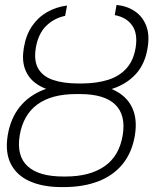

<svg xmlns="http://www.w3.org/2000/svg" viewBox="-20 -760 631 790"><path d="M300.8 -414.1H315.9Q395 -414.6 447.5 -390.1Q500 -365.7 522.9 -318.8Q545.9 -272 535.2 -204.1Q523.4 -132.3 484.4 -84.7Q445.3 -37.1 383.8 -13.7Q322.3 9.8 241.7 9.8H233.9Q155.8 9.8 102.1 -14.4Q48.3 -38.6 24.4 -85.9Q0.5 -133.3 11.7 -203.1Q23.4 -272.9 61 -319.8Q98.6 -366.7 159.4 -390.6Q220.2 -414.6 300.8 -414.1ZM308.6 -373H293.9Q191.9 -373 133.5 -330.1Q75.2 -287.1 61 -202.6Q47.4 -118.2 93.8 -75.9Q140.1 -33.7 240.7 -33.7H249.5Q349.1 -33.7 409.9 -75.7Q470.7 -117.7 484.9 -203.6Q498.5 -286.6 454.1 -329.8Q409.7 -373 308.6 -373ZM299.3 -416.5H317.9Q378.9 -417 425 -431.6Q471.2 -446.3 500.2 -478.5Q529.3 -510.7 538.1 -563.5Q547.4 -622.1 523.7 -655.5Q500 -689 452.1 -697.8L459.5 -739.7Q502.9 -735.4 534.9 -713.6Q566.9 -691.9 581.5 -654.3Q596.2 -616.7 587.4 -563.5Q577.1 -497.6 539.6 -456.1Q502 -414.6 443.4 -395Q384.8 -375.5 310.5 -375.5H292.5Q238.3 -375.5 194.8 -386.5Q151.4 -397.5 122.6 -420.7Q93.8 -443.8 81.8 -479.2Q69.8 -514.6 78.1 -563.5Q86.9 -616.2 111.8 -652.6Q136.7 -689 173.8 -710.2Q210.9 -731.4 255.9 -737.3L248 -694.8Q200.7 -684.6 168.7 -652.1Q136.7 -619.6 127.4 -563Q118.7 -510.3 137.2 -478Q155.8 -445.8 197.3 -431.4Q238.8 -417 299.3 -416.5Z"/></svg>

Font: Inter 20pt ExtraLight
Style: Italic
Weight: 250
Italic angle: -9.3988°
Version: Version 4.001;git-66647c0bb